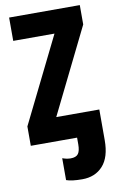

<svg xmlns="http://www.w3.org/2000/svg" viewBox="-102 -769 651 1054"><g transform="rotate(-10 224.0 -242.0)"><path d="M269 230Q210 230 180 219V97Q204 106 226 106Q256 106 268 90Q280 74 280 37V0H22V-108L257 -584H27V-714H421V-606L187 -131H427V40Q427 135 384 182.5Q341 230 269 230Z"/></g></svg>

Font: Noto Sans ExtraCondensed ExtraBold
Style: Regular
Weight: 800
Width: 2
Designer: Monotype Design Team
Foundry: Monotype Imaging Inc.
Version: Version 2.013; ttfautohint (v1.8.4.7-5d5b)